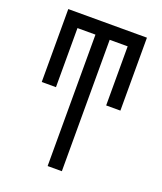

<svg xmlns="http://www.w3.org/2000/svg" viewBox="-136 -824 772 913"><g transform="rotate(20 250.0 -367.5)"><path d="M214 0V-665H123V-366H51V-735H449V-366H377V-665H286V0Z"/></g></svg>

Font: Iosevka Term Curly
Style: Regular
Weight: 400
Designer: Belleve Invis
Foundry: Belleve Invis
Version: Version 32.3.0